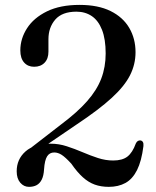

<svg xmlns="http://www.w3.org/2000/svg" viewBox="-20 -732 622 765"><path d="M110.5 -117 91.5 -134 224.5 -237Q288.5 -285 327.2 -329Q366 -373 383.5 -419Q401 -465 401 -519Q401 -576 386.5 -613Q372 -650 345.8 -667.8Q319.5 -685.5 284.5 -685.5Q227.5 -685.5 200.2 -654Q173 -622.5 173 -575.5V-526Q173 -498 157.5 -482Q142 -466 116 -466Q91 -466 76 -483Q61 -500 61 -531Q61 -578 87.8 -619.5Q114.5 -661 167.2 -686.8Q220 -712.5 297 -712.5Q371 -712.5 420.5 -688Q470 -663.5 495 -620.8Q520 -578 520 -524Q520 -475.5 498 -432Q476 -388.5 425 -341.8Q374 -295 286 -236.5ZM46.5 -49.5Q46.5 -97.5 81.5 -128.5Q116.5 -159.5 182 -159.5Q214.5 -159.5 246 -149.2Q277.5 -139 308.5 -125.8Q339.5 -112.5 370 -102.5Q400.5 -92.5 431 -92.5Q467.5 -92.5 487.8 -108.2Q508 -124 521 -160Q524.5 -167.5 529.2 -170.2Q534 -173 539.5 -172.5Q546 -171.5 549.2 -166.2Q552.5 -161 551.5 -150Q544 -90 526 -54.2Q508 -18.5 479.8 -3Q451.5 12.5 413.5 12.5Q382.5 12.5 357.5 3.5Q332.5 -5.5 310 -25.8Q287.5 -46 264 -80Q240.5 -105.5 225.8 -115Q211 -124.5 196 -124.5Q177.5 -124.5 167.8 -109.2Q158 -94 155.5 -57Q154 -31.5 146.2 -16.2Q138.5 -1 125.8 5.8Q113 12.5 95.5 12.5Q75 12.5 60.8 -4Q46.5 -20.5 46.5 -49.5Z"/></svg>

Font: Fraunces 48pt
Style: Regular
Weight: 400
Version: Version 1.000;[b76b70a41]